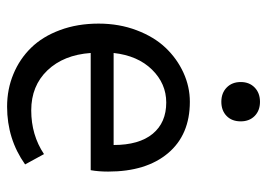

<svg xmlns="http://www.w3.org/2000/svg" viewBox="-125 -609 746 536"><g transform="rotate(90 248.0 -341.0)"><path d="M277.8 12.2Q229 12.2 186.8 -5.4Q144.5 -22.9 113.3 -54.9Q82 -86.9 64 -135.5Q45.9 -184.1 45.9 -243.2Q45.9 -300.8 64.5 -349.6Q83 -398.4 113.5 -430.4Q144 -462.4 183.1 -480.2Q222.2 -498 264.2 -498Q356.4 -498 407.7 -437Q459 -376 459 -270Q459 -242.7 455.1 -221.2H127.9Q133.3 -145.5 176.5 -100.3Q219.7 -55.2 288.1 -55.2Q356.9 -55.2 410.2 -90.8L439 -38.1Q368.2 12.2 277.8 12.2ZM127.9 -285.2H384.8Q384.8 -356.4 353.5 -394.3Q322.3 -432.1 266.1 -432.1Q213.4 -432.1 174.3 -392.3Q135.3 -352.5 127.9 -285.2ZM209 -640.1Q209 -664.1 224.4 -679Q239.7 -693.8 264.2 -693.8Q288.6 -693.8 303.7 -679Q318.8 -664.1 318.8 -640.1Q318.8 -615.2 303.7 -600.6Q288.6 -585.9 264.2 -585.9Q239.7 -585.9 224.4 -600.8Q209 -615.7 209 -640.1Z"/></g></svg>

Font: Source Sans Pro
Style: Regular
Weight: 400
Designer: Paul D. Hunt
Foundry: Adobe Systems Incorporated
Version: Version 3.006;hotconv 1.0.111;makeotfexe 2.5.65597